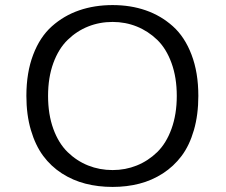

<svg xmlns="http://www.w3.org/2000/svg" viewBox="-20 -726 890 757"><path d="M424 11Q367 11 317.2 -1.8Q267.5 -14.5 224.2 -42.2Q181 -70 150.2 -111.5Q119.5 -153 101.8 -213.2Q84 -273.5 84 -348Q84 -440 110.8 -510.2Q137.5 -580.5 184.8 -622.5Q232 -664.5 292.2 -685.2Q352.5 -706 424 -706Q495 -706 554.8 -685.2Q614.5 -664.5 661.5 -622.5Q708.5 -580.5 735.2 -510.2Q762 -440 762 -348Q762 -273.5 744.5 -213Q727 -152.5 696 -111.2Q665 -70 622 -42.2Q579 -14.5 529.5 -1.8Q480 11 424 11ZM424 -55.5Q474.5 -55.5 519.2 -73.5Q564 -91.5 599.8 -126.2Q635.5 -161 656.2 -218.2Q677 -275.5 677 -348Q677 -420.5 656.2 -477.5Q635.5 -534.5 599.8 -569Q564 -603.5 519.2 -621.5Q474.5 -639.5 424 -639.5Q372.5 -639.5 327.5 -621.5Q282.5 -603.5 246.8 -568.8Q211 -534 190.2 -477.2Q169.5 -420.5 169.5 -348Q169.5 -275 190.2 -218Q211 -161 246.8 -126.2Q282.5 -91.5 327.5 -73.5Q372.5 -55.5 424 -55.5Z"/></svg>

Font: League Mono Wide Light
Style: Regular
Weight: 300
Width: 8
Designer: Tyler Finck
Foundry: The League of Moveable Type / Tyler Finck
Version: Version 2.210